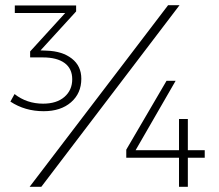

<svg xmlns="http://www.w3.org/2000/svg" viewBox="-20 -719 841 739"><path d="M139 0H94L627 -699H671ZM160 -524Q220 -522 256.5 -493.5Q293 -465 293 -416Q293 -360 253.5 -325.5Q214 -291 148 -291Q76 -291 20 -328L36 -357Q83 -320 146 -320Q198 -320 228 -346Q258 -372 258 -414Q258 -455 228.5 -476.5Q199 -498 145 -498H96V-521L231 -669H37V-698H273V-675L136 -525ZM502 -141H669V-261H703V-141H768V-112H703V0H669V-112H466V-143L621 -408H656Z"/></svg>

Font: Montserrat Ultra Light
Style: Regular
Weight: 200
Designer: Julieta Ulanovsky
Foundry: Julieta Ulanovsky
Version: Version 3.100;PS 003.100;hotconv 1.0.88;makeotf.lib2.5.64775